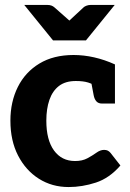

<svg xmlns="http://www.w3.org/2000/svg" viewBox="-20 -747 523 775"><path d="M257 8Q190 8 137 -25.5Q84 -59 53 -119Q22 -179 22 -260Q22 -336 52 -396Q82 -456 139 -490.5Q196 -525 277 -525Q318 -525 360 -515.5Q402 -506 444 -487V-407L375 -394Q355 -408 335.5 -414Q316 -420 286 -420Q244 -420 218 -400Q192 -380 179.5 -344Q167 -308 167 -260Q167 -182 198 -139.5Q229 -97 283 -97Q312 -97 332.5 -108Q353 -119 369 -130.5Q385 -142 400 -142Q409 -142 415 -139Q421 -136 426 -130L466 -79Q422 -28 367 -10Q312 8 257 8ZM345 -432 444 -407V-329H392Q377 -329 369 -338Q361 -347 358 -363ZM443 -727 327 -584H194L78 -727H172Q189 -727 200 -717L260 -664L317 -717Q321 -721 329 -724Q337 -727 345 -727Z"/></svg>

Font: Aleo ExtraBold
Style: Regular
Weight: 800
Designer: Alessio Laiso
Foundry: Alessio Laiso
Version: Version 2.001;gftools[0.9.29]